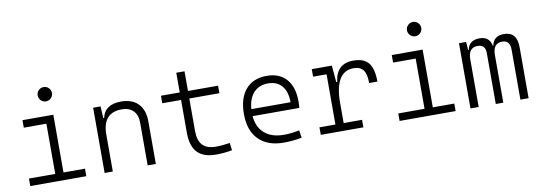

<svg xmlns="http://www.w3.org/2000/svg" viewBox="-57 -1118 4217 1500"><g transform="rotate(-10 2051.0 -367.5)"><path d="M85.9 0V-59.6H294.4V-458H115.2V-517.6H359.9V-59.6H530.3V0ZM322.3 -630.4Q298.8 -630.4 282.2 -647Q265.6 -663.6 265.6 -687Q265.6 -710.4 282.2 -727.1Q298.8 -743.7 322.3 -743.7Q345.7 -743.7 362.3 -727.1Q378.9 -710.4 378.9 -687Q378.9 -663.6 362.3 -647Q345.7 -630.4 322.3 -630.4Z M1017.1 0V-338.4Q1017.1 -399.9 984.4 -433.1Q951.7 -466.3 893.6 -466.3Q740.7 -466.3 740.7 -292.5V0H675.8V-517.6H734.9L739.7 -423.8H746.6Q768.6 -527.3 898.9 -527.3Q986.3 -527.3 1034.2 -477.5Q1082 -427.7 1082 -336.9V0Z M1558.6 9.8Q1458.5 9.8 1410.6 -41.5Q1362.8 -92.8 1362.8 -198.7V-458H1213.9V-517.6H1362.8V-673.8H1428.2V-517.6H1667V-458H1428.2V-200.2Q1428.2 -124.5 1462.4 -87.9Q1496.6 -51.3 1568.4 -51.3Q1596.7 -51.3 1623.3 -54Q1649.9 -56.6 1679.2 -61L1686.5 -2Q1653.8 3.9 1623.5 6.8Q1593.3 9.8 1558.6 9.8Z M2096.2 9.8Q1967.8 9.8 1897.5 -61.5Q1827.1 -132.8 1827.1 -263.7Q1827.1 -389.2 1886.5 -458.3Q1945.8 -527.3 2053.2 -527.3Q2153.8 -527.3 2209.2 -464.8Q2264.6 -402.3 2264.6 -287.1Q2264.6 -256.8 2261.7 -236.3H1891.1Q1898.9 -147 1955.1 -98.6Q2011.2 -50.3 2107.9 -50.3Q2168.5 -50.3 2230 -64L2239.3 -3.9Q2205.1 2.9 2168 6.3Q2130.9 9.8 2096.2 9.8ZM1891.1 -292H2202.1Q2202.1 -376 2163.3 -421.6Q2124.5 -467.3 2054.2 -467.3Q1981.9 -467.3 1939.5 -421.4Q1897 -375.5 1891.1 -292Z M2582.5 -222.7V-59.6H2728.5V0H2390.6V-59.6H2517.1V-458H2410.2V-517.6H2569.3L2581.1 -384.8H2588.4Q2606 -527.3 2740.7 -527.3Q2823.7 -527.3 2861.1 -481.4Q2898.4 -435.5 2898.4 -333H2833Q2833 -404.3 2809.1 -436.3Q2785.2 -468.3 2732.4 -468.3Q2656.7 -468.3 2619.6 -404.3Q2582.5 -340.3 2582.5 -222.7Z M3015.6 0V-59.6H3224.1V-458H3044.9V-517.6H3289.6V-59.6H3460V0ZM3252 -630.4Q3228.5 -630.4 3211.9 -647Q3195.3 -663.6 3195.3 -687Q3195.3 -710.4 3211.9 -727.1Q3228.5 -743.7 3252 -743.7Q3275.4 -743.7 3292 -727.1Q3308.6 -710.4 3308.6 -687Q3308.6 -663.6 3292 -647Q3275.4 -630.4 3252 -630.4Z M3974.1 0V-395.5Q3974.1 -471.2 3913.1 -471.2Q3838.4 -471.2 3838.4 -378.9V0H3778.8V-405.3Q3778.8 -471.2 3717.3 -471.2Q3643.1 -471.2 3643.1 -378.9V0H3578.1V-517.6H3634.8L3639.6 -453.1H3644.5Q3658.2 -527.3 3742.7 -527.3Q3819.8 -527.3 3835 -453.1H3839.4Q3845.2 -487.8 3869.1 -507.6Q3893.1 -527.3 3934.6 -527.3Q4039.1 -527.3 4039.1 -405.3V0Z"/></g></svg>

Font: CaskaydiaMono NF Light
Style: Regular
Weight: 300
Designer: Aaron Bell
Foundry: Saja Typeworks
Version: Version 2111.001; ttfautohint (v1.8.4);Nerd Fonts 3.1.1